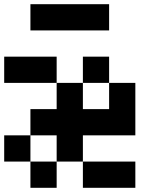

<svg xmlns="http://www.w3.org/2000/svg" viewBox="-20 -895 790 915"><path d="M0 -125V-250H125V-125ZM0 -500V-625H250V-500ZM250 -250H125V-375H250V-500H375V-375H500V-500H625V-250H375V-125H250ZM250 -125V0H125V-125ZM500 -625V-500H375V-625ZM500 -875V-750H125V-875ZM375 -125H625V0H375Z"/></svg>

Font: Galmuri7 Regular
Style: Regular
Weight: 400
Designer: Lee Minseo (quiple)
Version: Version 2.399;hotconv 1.1.1;makeotfexe 2.6.0 DEVELOPMENT